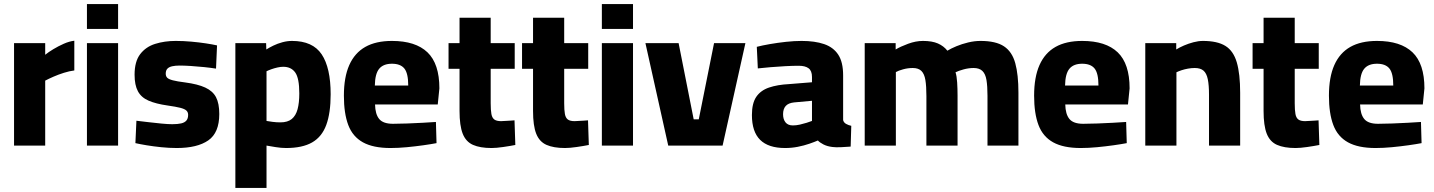

<svg xmlns="http://www.w3.org/2000/svg" viewBox="-20 -715 7044 943"><path d="M49 0V-503H202V-446Q218 -459 242 -473.5Q266 -488 293 -500Q320 -512 345 -515V-369Q321 -366 294 -357.5Q267 -349 243 -338.5Q219 -328 202 -319V0Z M407 0V-503H560V0ZM407 -573V-695H560V-573Z M848 12Q811 12 772 8Q733 4 700 -1.5Q667 -7 645 -12L650 -122Q676 -119 709 -115Q742 -111 774 -108Q806 -105 826 -105Q853 -105 870 -109Q887 -113 895.5 -123Q904 -133 904 -151Q904 -164 895.5 -172Q887 -180 865.5 -185.5Q844 -191 802 -197Q746 -205 710 -220.5Q674 -236 657.5 -266.5Q641 -297 641 -348Q641 -413 668.5 -449Q696 -485 742 -499.5Q788 -514 843 -514Q881 -514 919.5 -510.5Q958 -507 991 -502Q1024 -497 1046 -492L1041 -378Q1016 -382 982.5 -385.5Q949 -389 916.5 -391Q884 -393 862 -393Q841 -393 825.5 -389.5Q810 -386 802 -377.5Q794 -369 794 -353Q794 -341 801 -333.5Q808 -326 829 -320.5Q850 -315 890 -310Q951 -302 988 -285Q1025 -268 1041 -237.5Q1057 -207 1057 -155Q1057 -63 1003 -25.5Q949 12 848 12Z M1136 208V-503H1287L1288 -472Q1302 -481 1322.5 -491Q1343 -501 1367 -507.5Q1391 -514 1414 -514Q1516 -514 1560 -448Q1604 -382 1604 -252Q1604 -160 1582.5 -101.5Q1561 -43 1513 -15.5Q1465 12 1385 12Q1361 12 1333.5 7.5Q1306 3 1289 0V208ZM1357 -114Q1393 -114 1413 -130.5Q1433 -147 1441.5 -178.5Q1450 -210 1450 -256Q1450 -331 1430 -359Q1410 -387 1371 -387Q1358 -387 1342.5 -383.5Q1327 -380 1313 -375Q1299 -370 1289 -365V-121Q1299 -119 1318.5 -116.5Q1338 -114 1357 -114Z M1898 12Q1813 12 1762.5 -16Q1712 -44 1690.5 -101Q1669 -158 1669 -245Q1669 -336 1695.5 -395.5Q1722 -455 1774 -484.5Q1826 -514 1905 -514Q2021 -514 2079.5 -458Q2138 -402 2138 -281L2130 -202H1822Q1823 -154 1842.5 -130.5Q1862 -107 1910 -107Q1941 -107 1979.5 -108.5Q2018 -110 2056 -112Q2094 -114 2121 -116L2124 -12Q2098 -7 2059 -1.5Q2020 4 1978 8Q1936 12 1898 12ZM1821 -295H1985Q1985 -355 1966 -378.5Q1947 -402 1905 -402Q1863 -402 1842.5 -377.5Q1822 -353 1821 -295Z M2394 12Q2338 12 2303 -3.5Q2268 -19 2252.5 -58.5Q2237 -98 2237 -170V-377H2183V-503H2237V-628H2390V-503H2508V-377H2390V-208Q2390 -174 2393.5 -155Q2397 -136 2408 -128Q2419 -120 2441 -120Q2447 -120 2460 -121Q2473 -122 2486.5 -122.5Q2500 -123 2507 -124L2511 -3Q2486 2 2451.5 7Q2417 12 2394 12Z M2755 12Q2699 12 2664 -3.5Q2629 -19 2613.5 -58.5Q2598 -98 2598 -170V-377H2544V-503H2598V-628H2751V-503H2869V-377H2751V-208Q2751 -174 2754.5 -155Q2758 -136 2769 -128Q2780 -120 2802 -120Q2808 -120 2821 -121Q2834 -122 2847.5 -122.5Q2861 -123 2868 -124L2872 -3Q2847 2 2812.5 7Q2778 12 2755 12Z M2936 0V-503H3089V0ZM2936 -573V-695H3089V-573Z M3262 0 3150 -503H3313L3387 -129H3412L3487 -503H3641L3529 0Z M3836 12Q3754 12 3713.5 -28Q3673 -68 3673 -150Q3673 -208 3694.5 -239.5Q3716 -271 3757 -285Q3798 -299 3856 -302L3968 -311V-337Q3968 -367 3951.5 -379.5Q3935 -392 3903 -392Q3874 -392 3837 -390Q3800 -388 3764 -385Q3728 -382 3702 -379L3697 -485Q3724 -492 3761.5 -498.5Q3799 -505 3840 -509.5Q3881 -514 3917 -514Q3982 -514 4027.5 -498.5Q4073 -483 4097 -446.5Q4121 -410 4121 -345V-125Q4124 -113 4135.5 -106.5Q4147 -100 4161 -97L4158 5Q4135 7 4109.5 8Q4084 9 4069 7Q4043 4 4024.5 -5.5Q4006 -15 3997 -25Q3981 -18 3955 -9Q3929 0 3898.5 6Q3868 12 3836 12ZM3874 -99Q3891 -99 3908.5 -103Q3926 -107 3942 -112Q3958 -117 3968 -121V-220L3880 -212Q3852 -209 3839 -194.5Q3826 -180 3826 -154Q3826 -129 3838 -114Q3850 -99 3874 -99Z M4227 0V-503H4379V-472Q4402 -486 4440 -500Q4478 -514 4513 -514Q4558 -514 4586.5 -501.5Q4615 -489 4633 -466Q4651 -477 4677.5 -488Q4704 -499 4735 -506.5Q4766 -514 4796 -514Q4871 -514 4911 -487.5Q4951 -461 4966.5 -404.5Q4982 -348 4982 -260V0H4830V-245Q4830 -292 4825 -322Q4820 -352 4805 -366.5Q4790 -381 4762 -381Q4737 -381 4712 -374Q4687 -367 4673 -360Q4679 -342 4681 -310.5Q4683 -279 4683 -246V0H4530V-243Q4530 -292 4525 -322Q4520 -352 4505.5 -366.5Q4491 -381 4463 -381Q4439 -381 4415.5 -374.5Q4392 -368 4380 -361V0Z M5288 12Q5203 12 5152.5 -16Q5102 -44 5080.5 -101Q5059 -158 5059 -245Q5059 -336 5085.5 -395.5Q5112 -455 5164 -484.5Q5216 -514 5295 -514Q5411 -514 5469.5 -458Q5528 -402 5528 -281L5520 -202H5212Q5213 -154 5232.5 -130.5Q5252 -107 5300 -107Q5331 -107 5369.5 -108.5Q5408 -110 5446 -112Q5484 -114 5511 -116L5514 -12Q5488 -7 5449 -1.5Q5410 4 5368 8Q5326 12 5288 12ZM5211 -295H5375Q5375 -355 5356 -378.5Q5337 -402 5295 -402Q5253 -402 5232.5 -377.5Q5212 -353 5211 -295Z M5605 0V-503H5757V-472Q5773 -482 5795 -491.5Q5817 -501 5841.5 -507.5Q5866 -514 5888 -514Q5959 -514 5998.5 -489.5Q6038 -465 6054.5 -408.5Q6071 -352 6071 -259V0H5918V-250Q5918 -297 5912 -326Q5906 -355 5891 -368Q5876 -381 5848 -381Q5832 -381 5815 -378Q5798 -375 5783 -370Q5768 -365 5758 -360V0Z M6343 12Q6287 12 6252 -3.5Q6217 -19 6201.5 -58.5Q6186 -98 6186 -170V-377H6132V-503H6186V-628H6339V-503H6457V-377H6339V-208Q6339 -174 6342.5 -155Q6346 -136 6357 -128Q6368 -120 6390 -120Q6396 -120 6409 -121Q6422 -122 6435.5 -122.5Q6449 -123 6456 -124L6460 -3Q6435 2 6400.5 7Q6366 12 6343 12Z M6736 12Q6651 12 6600.5 -16Q6550 -44 6528.5 -101Q6507 -158 6507 -245Q6507 -336 6533.5 -395.5Q6560 -455 6612 -484.5Q6664 -514 6743 -514Q6859 -514 6917.5 -458Q6976 -402 6976 -281L6968 -202H6660Q6661 -154 6680.5 -130.5Q6700 -107 6748 -107Q6779 -107 6817.5 -108.5Q6856 -110 6894 -112Q6932 -114 6959 -116L6962 -12Q6936 -7 6897 -1.5Q6858 4 6816 8Q6774 12 6736 12ZM6659 -295H6823Q6823 -355 6804 -378.5Q6785 -402 6743 -402Q6701 -402 6680.5 -377.5Q6660 -353 6659 -295Z"/></svg>

Font: Cairo ExtraBold
Style: Regular
Weight: 800
Designer: Mohamed Gaber, Accademia di Belle Arti di Urbino
Foundry: Kief Type Foundry, Accademia di Belle Arti di Urbino
Version: Version 3.117